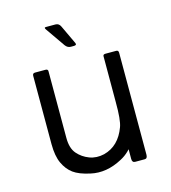

<svg xmlns="http://www.w3.org/2000/svg" viewBox="-104 -766 762 854"><g transform="rotate(-15 277.5 -338.5)"><path d="M470.8 -486.2V-283.2Q471.5 -250 465.5 -209.7Q437.7 -67.7 353.7 -24.5Q279.2 15.7 208.5 -0.5Q158.3 -11.3 132.2 -30.5Q106.2 -49.7 90.7 -83.1Q75.2 -116.5 75 -171V-486.2Q75 -498.2 86.8 -498H135Q147 -498 146 -486.3V-181.2Q146 -133.2 167.8 -108.2Q189.5 -83.2 221.4 -71.2Q253.3 -59.2 289.7 -67.8Q359.7 -86 388.8 -165.5Q400.2 -195.3 399.5 -279.7L399.7 -489.5Q399.7 -498 411 -498H460.5Q470.8 -498 470.8 -486.2ZM401.5 -428.2H470.8V-17.5Q470.7 0.7 458.5 0.7H414.3Q400.3 0.7 400.3 -16.3ZM245 -581.7 184.5 -668.8Q174.8 -681.3 185.5 -681.3H229.7Q245.8 -681.3 253 -665.3L293.8 -578.7Q298.7 -567.7 284.2 -567.7H270.2Q255.3 -567.7 245 -581.7Z"/></g></svg>

Font: Vivano Light
Style: Regular
Weight: 300
Designer: Joe Prince, Josias Burgherr
Version: Version 2.064;September 19, 2022;FontCreator 14.0.0.2877 64-